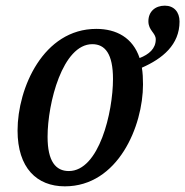

<svg xmlns="http://www.w3.org/2000/svg" viewBox="-20 -648 654 678"><path d="M209 10C397 10 485 -203 485 -350C485 -371 484 -391 481 -409C554 -441 614 -490 614 -572C614 -606 594 -628 562 -628C528 -628 504 -607 504 -573C504 -540 530 -532 530 -509C530 -476 506 -456 473 -443C449 -515 391 -546 320 -546C133 -546 42 -337 42 -187C42 -55 110 10 209 10ZM223 -44C177 -44 148 -78 148 -165C148 -284 201 -492 306 -492C351 -492 379 -458 379 -369C379 -252 330 -44 223 -44Z"/></svg>

Font: Noto Serif Condensed Medium
Style: Italic
Weight: 500
Width: 3
Italic angle: -12°
Designer: Monotype Design Team
Foundry: Monotype Imaging Inc.
Version: Version 2.013